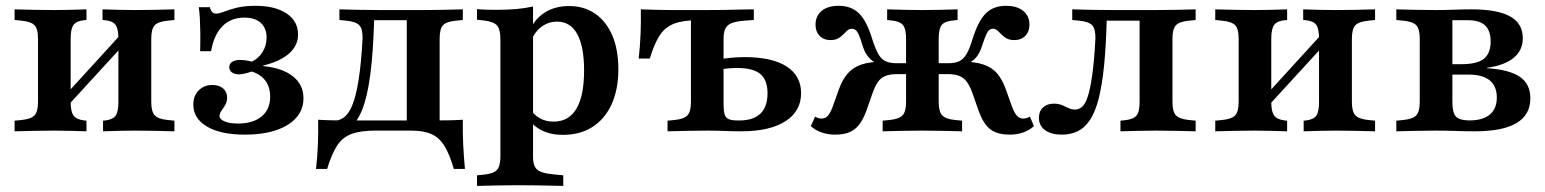

<svg xmlns="http://www.w3.org/2000/svg" viewBox="-20 -448 5271 655"><path d="M440.3 -2.4Q409.7 -2.4 384.7 -1.6Q359.7 -0.8 331.5 0V-36.3L339.5 -37.1Q365.3 -40.3 374.6 -53.6Q383.9 -66.9 383.9 -100V-208.1H496V-100Q496 -67.7 507.7 -54.8Q519.4 -41.9 551.6 -38.7L575 -36.3V0Q541.1 -0.8 509.7 -1.6Q478.2 -2.4 440.3 -2.4ZM165.3 -2.4Q126.6 -2.4 95.2 -1.6Q63.7 -0.8 29.8 0V-36.3L54 -38.7Q86.3 -41.9 98 -54.8Q109.7 -67.7 109.7 -100V-316.1Q109.7 -349.2 98 -361.7Q86.3 -374.2 54 -377.4L29.8 -379.8V-416.1Q63.7 -415.3 95.2 -414.5Q126.6 -413.7 165.3 -413.7Q196 -413.7 221.4 -414.5Q246.8 -415.3 275 -416.1V-379.8L266.9 -379Q241.1 -376.6 231 -363.3Q221 -350 221 -316.1V-100Q221 -66.9 231 -53.6Q241.1 -40.3 266.9 -37.1L275 -36.3V0Q246.8 -0.8 221.4 -1.6Q196 -2.4 165.3 -2.4ZM383.9 -208.1V-316.1Q383.9 -350 374.2 -363.3Q364.5 -376.6 338.7 -379L329.8 -379.8V-416.1Q358.9 -415.3 384.3 -414.5Q409.7 -413.7 440.3 -413.7Q478.2 -413.7 509.7 -414.5Q541.1 -415.3 575 -416.1V-379.8L551.6 -377.4Q519.4 -374.2 507.7 -361.7Q496 -349.2 496 -316.1V-208.1ZM173.4 -46V-91.1L428.2 -370.2L429 -325Z M815.3 11.3Q733.1 11.3 686.3 -16.1Q639.5 -43.5 639.5 -91.1Q639.5 -121 657.7 -139.5Q675.8 -158.1 704.8 -158.1Q727.4 -158.1 741.1 -146.4Q754.8 -134.7 754.8 -115.3Q754.8 -100.8 748.4 -89.9Q741.9 -79 735.5 -70.2Q729 -61.3 729 -52.4Q729 -41.1 746 -33.9Q762.9 -26.6 791.9 -26.6Q843.5 -26.6 872.6 -50.8Q901.6 -75 901.6 -117.7Q901.6 -150.8 885.5 -172.6Q869.4 -194.4 838.7 -204Q827.4 -200 815.7 -197.2Q804 -194.4 795.2 -194.4Q779.8 -194.4 771 -201.2Q762.1 -208.1 762.1 -218.5Q762.1 -230.6 772.2 -237.1Q782.3 -243.5 799.2 -243.5Q806.5 -243.5 815.7 -242.3Q825 -241.1 839.5 -237.9Q862.9 -249.2 876.2 -271.4Q889.5 -293.5 889.5 -319.4Q889.5 -351.6 869.8 -369.8Q850 -387.9 813.7 -387.9Q767.7 -387.9 738.7 -358.5Q709.7 -329 700 -273.4H662.9Q663.7 -312.1 663.3 -339.1Q662.9 -366.1 661.7 -386.7Q660.5 -407.3 658.1 -423.4H696Q698.4 -412.9 703.6 -407.3Q708.9 -401.6 716.9 -401.6Q728.2 -401.6 745.2 -408.5Q762.1 -415.3 788.3 -421.8Q814.5 -428.2 851.6 -428.2Q918.5 -428.2 957.7 -402Q996.8 -375.8 996.8 -330.6Q996.8 -292.7 966.5 -265.7Q936.3 -238.7 877.4 -224.2V-222.6Q943.5 -216.1 979.4 -187.5Q1015.3 -158.9 1015.3 -112.9Q1015.3 -55.6 961.7 -22.2Q908.1 11.3 815.3 11.3Z M1259.7 -2.4Q1208.9 -2.4 1178.2 9.3Q1147.6 21 1129.4 49.6Q1111.3 78.2 1096 128.2H1058.1Q1062.9 85.5 1064.5 44Q1066.1 2.4 1065.3 -39.5Q1091.1 -37.9 1117.3 -37.5Q1143.5 -37.1 1168.5 -37.1H1259.7H1399.2V-2.4ZM1105.6 7.3 1115.3 -34.7Q1136.3 -35.5 1152.8 -47.2Q1169.4 -58.9 1181.9 -89.1Q1194.4 -119.4 1203.2 -174.6Q1212.1 -229.8 1216.9 -316.1Q1217.7 -349.2 1206 -361.7Q1194.4 -374.2 1162.1 -377.4L1137.9 -379.8V-416.1Q1172.6 -415.3 1203.6 -414.5Q1234.7 -413.7 1273.4 -413.7H1279H1423.4Q1462.1 -413.7 1493.5 -414.5Q1525 -415.3 1558.9 -416.1V-379.8L1534.7 -377.4Q1502.4 -374.2 1491.1 -361.7Q1479.8 -349.2 1479.8 -316.1V-208.1H1367.7V-384.7L1376.6 -379H1248.4L1256.5 -383.1Q1253.2 -268.5 1243.1 -192.7Q1233.1 -116.9 1215.3 -73Q1197.6 -29 1170.6 -10.9Q1143.5 7.3 1105.6 7.3ZM1367.7 -2.4V-208.1H1479.8V-2.4ZM1367.7 -2.4 1368.5 -10.5 1412.9 -37.1H1382.3H1455.6Q1481.5 -37.1 1507.7 -37.5Q1533.9 -37.9 1558.9 -39.5Q1558.1 2.4 1560.1 44Q1562.1 85.5 1566.1 128.2H1528.2Q1513.7 78.2 1496 49.6Q1478.2 21 1451.6 9.3Q1425 -2.4 1382.3 -2.4Z M1742.7 183.9Q1704.8 183.9 1673.4 184.7Q1641.9 185.5 1607.3 186.3V150L1631.5 147.6Q1663.7 144.4 1675.4 131.5Q1687.1 118.5 1687.1 86.3V-208.1H1798.4V86.3Q1798.4 108.1 1804.4 120.2Q1810.5 132.3 1825.8 138.3Q1841.1 144.4 1868.5 146.8L1901.6 150V186.3Q1875 185.5 1850 185.1Q1825 184.7 1799.2 184.3Q1773.4 183.9 1742.7 183.9ZM1921 -427.4Q1972.6 -427.4 2010.5 -401.2Q2048.4 -375 2069 -326.6Q2089.5 -278.2 2089.5 -212.1Q2089.5 -142.7 2066.5 -92.3Q2043.5 -41.9 2001.2 -14.9Q1958.9 12.1 1900 12.1Q1858.1 12.1 1827.4 -3.6Q1796.8 -19.4 1780.6 -46L1789.5 -75.8Q1800 -57.3 1820.6 -45.2Q1841.1 -33.1 1868.5 -33.1Q1920.2 -33.1 1946.4 -77Q1972.6 -121 1972.6 -208.1Q1972.6 -289.5 1949.2 -331.9Q1925.8 -374.2 1880.6 -374.2Q1850.8 -374.2 1827 -356.5Q1803.2 -338.7 1791.9 -307.3L1783.9 -333.9Q1798.4 -378.2 1834.7 -402.8Q1871 -427.4 1921 -427.4ZM1687.1 -208.1V-314.5Q1687.1 -348.4 1675.4 -361.3Q1663.7 -374.2 1630.6 -378.2L1607.3 -380.6V-416.9Q1625 -415.3 1640.7 -414.9Q1656.5 -414.5 1675.8 -414.5Q1712.1 -414.5 1742.7 -417.3Q1773.4 -420.2 1798.4 -425.8V-416.9V-208.1Z M2337.1 -208.1V-398.4L2369.4 -379H2360.5Q2310.5 -379 2279.8 -367.3Q2249.2 -355.6 2230.6 -327.4Q2212.1 -299.2 2196.8 -248.4H2158.9Q2163.7 -291.1 2165.3 -332.7Q2166.9 -374.2 2166.1 -416.1Q2191.9 -415.3 2218.1 -414.5Q2244.4 -413.7 2270.2 -413.7H2360.5H2394.4H2392.7Q2422.6 -413.7 2448.4 -414.1Q2474.2 -414.5 2499.6 -415.3Q2525 -416.1 2551.6 -416.1V-379.8L2518.5 -377.4Q2491.1 -375 2475.8 -369Q2460.5 -362.9 2454.4 -350.4Q2448.4 -337.9 2448.4 -316.1V-208.1ZM2392.7 -2.4Q2354 -2.4 2322.6 -1.6Q2291.1 -0.8 2257.3 0V-36.3L2281.5 -38.7Q2313.7 -41.9 2325.4 -54.8Q2337.1 -67.7 2337.1 -100V-208.1H2448.4V-93.5Q2448.4 -70.2 2452 -58.1Q2455.6 -46 2466.1 -41.5Q2476.6 -37.1 2496 -37.1H2503.2Q2550 -37.1 2574.2 -60.5Q2598.4 -83.9 2598.4 -129.8Q2598.4 -175 2573.8 -195.6Q2549.2 -216.1 2494.4 -216.1Q2479 -216.1 2461.3 -214.5Q2443.5 -212.9 2421.8 -208.9V-244.4Q2448.4 -248.4 2472.6 -250.8Q2496.8 -253.2 2519.4 -253.2Q2613.7 -253.2 2663.3 -221.4Q2712.9 -189.5 2712.9 -130.6Q2712.9 -68.5 2659.3 -34.3Q2605.6 0 2508.1 0Q2480.6 0 2452.8 -1.2Q2425 -2.4 2392.7 -2.4Z M3424.2 11.3Q3396.8 11.3 3377 3.6Q3357.3 -4 3343.5 -21.8Q3329.8 -39.5 3319.4 -67.7L3297.6 -129.8Q3288.7 -154.8 3278.2 -169Q3267.7 -183.1 3252.4 -189.1Q3237.1 -195.2 3212.9 -195.2H3160.5V-232.3H3215.3Q3238.7 -232.3 3253.2 -239.5Q3267.7 -246.8 3278.2 -265.3Q3288.7 -283.9 3298.4 -316.9Q3317.7 -377.4 3343.5 -402.8Q3369.4 -428.2 3412.1 -428.2Q3449.2 -428.2 3470.6 -410.9Q3491.9 -393.5 3491.9 -363.7Q3491.9 -340.3 3477.8 -325.8Q3463.7 -311.3 3440.3 -311.3Q3424.2 -311.3 3414.1 -316.9Q3404 -322.6 3396.8 -330.2Q3389.5 -337.9 3382.7 -344Q3375.8 -350 3366.9 -350Q3360.5 -350 3355.2 -346Q3350 -341.9 3344.8 -330.6Q3339.5 -319.4 3332.3 -297.6Q3323.4 -266.9 3308.9 -250.8Q3294.4 -234.7 3268.5 -225L3258.1 -237.9Q3304 -237.9 3333.9 -228.2Q3363.7 -218.5 3381.9 -197.2Q3400 -175.8 3412.1 -141.1L3432.3 -84.7Q3440.3 -62.9 3449.2 -53.2Q3458.1 -43.5 3471 -43.5Q3481.5 -43.5 3493.5 -50L3507.3 -17.7Q3491.1 -3.2 3470.2 4Q3449.2 11.3 3424.2 11.3ZM2829 11.3Q2804.8 11.3 2783.5 4Q2762.1 -3.2 2746 -17.7L2760.5 -50Q2772.6 -43.5 2782.3 -43.5Q2796 -43.5 2804.4 -53.2Q2812.9 -62.9 2821 -84.7L2841.1 -141.1Q2853.2 -175.8 2871.8 -197.2Q2890.3 -218.5 2919.8 -228.2Q2949.2 -237.9 2996 -237.9L2984.7 -225Q2959.7 -234.7 2944.8 -250.8Q2929.8 -266.9 2921 -297.6Q2914.5 -319.4 2909.3 -330.6Q2904 -341.9 2898.4 -346Q2892.7 -350 2886.3 -350Q2877.4 -350 2870.6 -344Q2863.7 -337.9 2856.5 -330.2Q2849.2 -322.6 2839.1 -316.9Q2829 -311.3 2812.9 -311.3Q2790.3 -311.3 2776.2 -325.8Q2762.1 -340.3 2762.1 -363.7Q2762.1 -393.5 2783.1 -410.9Q2804 -428.2 2841.1 -428.2Q2883.9 -428.2 2910.1 -402.8Q2936.3 -377.4 2954.8 -316.9Q2965.3 -283.9 2975.4 -265.3Q2985.5 -246.8 3000.4 -239.5Q3015.3 -232.3 3038.7 -232.3H3092.7V-195.2H3041.1Q3016.9 -195.2 3001.2 -189.1Q2985.5 -183.1 2975.4 -169Q2965.3 -154.8 2956.5 -129.8L2934.7 -67.7Q2924.2 -39.5 2910.1 -21.8Q2896 -4 2876.6 3.6Q2857.3 11.3 2829 11.3ZM3071 -208.1V-316.1Q3071 -350 3060.1 -362.9Q3049.2 -375.8 3020.2 -378.2L3006.5 -379.8V-416.1Q3037.1 -415.3 3064.9 -414.5Q3092.7 -413.7 3126.6 -413.7Q3160.5 -413.7 3188.3 -414.5Q3216.1 -415.3 3246.8 -416.1V-379.8L3232.3 -378.2Q3203.2 -375.8 3192.7 -362.9Q3182.3 -350 3182.3 -316.1V-208.1ZM3126.6 -2.4Q3087.9 -2.4 3056.5 -1.6Q3025 -0.8 2991.1 0V-36.3L3015.3 -38.7Q3047.6 -41.9 3059.3 -54.8Q3071 -67.7 3071 -100V-208.1H3182.3V-100Q3182.3 -67.7 3194 -54.8Q3205.6 -41.9 3237.9 -38.7L3262.1 -36.3V0Q3227.4 -0.8 3196.4 -1.6Q3165.3 -2.4 3126.6 -2.4Z M3923.4 -2.4Q3889.5 -2.4 3861.3 -1.6Q3833.1 -0.8 3802.4 0V-36.3L3817.7 -37.9Q3846.8 -41.1 3857.3 -54Q3867.7 -66.9 3867.7 -100V-208.1H3979.8V-100Q3979.8 -67.7 3991.5 -54.8Q4003.2 -41.9 4035.5 -38.7L4058.9 -36.3V0Q4025 -0.8 3993.5 -1.6Q3962.1 -2.4 3923.4 -2.4ZM3602.4 11.3Q3566.1 11.3 3545.2 -4Q3524.2 -19.4 3524.2 -46Q3524.2 -68.5 3538.3 -81.5Q3552.4 -94.4 3575 -94.4Q3591.1 -94.4 3602.8 -89.5Q3614.5 -84.7 3625 -79.4Q3635.5 -74.2 3647.6 -74.2Q3660.5 -74.2 3671.4 -83.5Q3682.3 -92.7 3690.7 -118.1Q3699.2 -143.5 3706 -191.1Q3712.9 -238.7 3716.9 -316.1Q3717.7 -349.2 3706 -361.7Q3694.4 -374.2 3662.1 -377.4L3637.9 -379.8V-416.1Q3671.8 -415.3 3703.2 -414.5Q3734.7 -413.7 3773.4 -413.7H3779H3923.4Q3962.1 -413.7 3993.5 -414.5Q4025 -415.3 4058.9 -416.1V-379.8L4035.5 -377.4Q4003.2 -374.2 3991.5 -361.7Q3979.8 -349.2 3979.8 -316.1V-208.1H3867.7V-384.7L3876.6 -377.4H3748.4L3755.6 -383.1Q3753.2 -290.3 3746.4 -223Q3739.5 -155.6 3727.8 -110.5Q3716.1 -65.3 3698.4 -38.7Q3680.6 -12.1 3656.9 -0.4Q3633.1 11.3 3602.4 11.3Z M4536.3 -2.4Q4505.6 -2.4 4480.6 -1.6Q4455.6 -0.8 4427.4 0V-36.3L4435.5 -37.1Q4461.3 -40.3 4470.6 -53.6Q4479.8 -66.9 4479.8 -100V-208.1H4591.9V-100Q4591.9 -67.7 4603.6 -54.8Q4615.3 -41.9 4647.6 -38.7L4671 -36.3V0Q4637.1 -0.8 4605.6 -1.6Q4574.2 -2.4 4536.3 -2.4ZM4261.3 -2.4Q4222.6 -2.4 4191.1 -1.6Q4159.7 -0.8 4125.8 0V-36.3L4150 -38.7Q4182.3 -41.9 4194 -54.8Q4205.6 -67.7 4205.6 -100V-316.1Q4205.6 -349.2 4194 -361.7Q4182.3 -374.2 4150 -377.4L4125.8 -379.8V-416.1Q4159.7 -415.3 4191.1 -414.5Q4222.6 -413.7 4261.3 -413.7Q4291.9 -413.7 4317.3 -414.5Q4342.7 -415.3 4371 -416.1V-379.8L4362.9 -379Q4337.1 -376.6 4327 -363.3Q4316.9 -350 4316.9 -316.1V-100Q4316.9 -66.9 4327 -53.6Q4337.1 -40.3 4362.9 -37.1L4371 -36.3V0Q4342.7 -0.8 4317.3 -1.6Q4291.9 -2.4 4261.3 -2.4ZM4479.8 -208.1V-316.1Q4479.8 -350 4470.2 -363.3Q4460.5 -376.6 4434.7 -379L4425.8 -379.8V-416.1Q4454.8 -415.3 4480.2 -414.5Q4505.6 -413.7 4536.3 -413.7Q4574.2 -413.7 4605.6 -414.5Q4637.1 -415.3 4671 -416.1V-379.8L4647.6 -377.4Q4615.3 -374.2 4603.6 -361.7Q4591.9 -349.2 4591.9 -316.1V-208.1ZM4269.4 -46V-91.1L4524.2 -370.2L4525 -325Z M4879 -2.4Q4841.1 -2.4 4809.7 -1.6Q4778.2 -0.8 4743.5 0V-36.3L4767.7 -38.7Q4800 -41.9 4811.7 -54.8Q4823.4 -67.7 4823.4 -100V-316.1Q4823.4 -349.2 4811.7 -361.7Q4800 -374.2 4767.7 -377.4L4743.5 -379.8V-416.1Q4777.4 -415.3 4808.9 -414.5Q4840.3 -413.7 4879 -413.7Q4909.7 -413.7 4939.9 -414.9Q4970.2 -416.1 4999.2 -416.1Q5088.7 -416.1 5131.9 -391.9Q5175 -367.7 5175 -317.7Q5175 -276.6 5144 -250.8Q5112.9 -225 5053.2 -216.9V-215.3Q5129 -210.5 5164.9 -185.9Q5200.8 -161.3 5200.8 -112.9Q5200.8 -56.5 5153.6 -28.2Q5106.5 0 5010.5 0Q4983.1 0 4947.6 -1.2Q4912.1 -2.4 4879.8 -2.4ZM4934.7 -102.4Q4934.7 -75.8 4939.9 -61.7Q4945.2 -47.6 4958.9 -42.3Q4972.6 -37.1 4997.6 -37.1H4991.9Q5038.7 -37.1 5062.5 -57.3Q5086.3 -77.4 5086.3 -115.3Q5086.3 -154 5062.1 -173.8Q5037.9 -193.5 4989.5 -193.5H4908.1V-229H4965.3Q5019.4 -229 5042.3 -247.6Q5065.3 -266.1 5065.3 -306.5Q5065.3 -342.7 5046.8 -360.9Q5028.2 -379 4987.9 -379H4928.2L4934.7 -383.9Z"/></svg>

Font: Playfair 9pt
Style: Bold
Weight: 700
Designer: Claus Eggers Sørensen
Foundry: Claus Eggers Sørensen
Version: Version 2.203